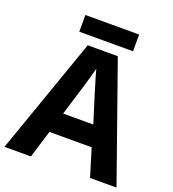

<svg xmlns="http://www.w3.org/2000/svg" viewBox="-155 -994 1000 1111"><g transform="rotate(20 345.0 -438.5)"><path d="M527 0 475 -170H215L163 0H0L252 -717H437L690 0ZM387 -463Q382 -480 374 -506Q366 -532 358 -559Q350 -586 345 -606Q340 -586 331.5 -556.5Q323 -527 315.5 -500.5Q308 -474 304 -463L253 -297H439ZM510 -877V-774H179V-877Z"/></g></svg>

Font: Noto Sans Vithkuqi
Style: Bold
Weight: 700
Version: Version 1.001; ttfautohint (v1.8.4.7-5d5b)